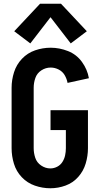

<svg xmlns="http://www.w3.org/2000/svg" viewBox="-20 -998 540 1026"><path d="M142 -766 56 -831 194 -978H306L444 -831L358 -766L250 -906ZM249 8Q207 8 166.5 -6Q126 -20 96.5 -51Q67 -82 54.5 -123Q42 -164 42 -206V-529Q42 -571 55 -612Q68 -653 97.5 -684Q127 -715 167.5 -729Q208 -743 251 -743Q298 -743 343.5 -725Q389 -707 418 -667Q447 -627 455 -580L341 -555Q337 -577 325.5 -596.5Q314 -616 293.5 -626.5Q273 -637 251 -637Q224 -637 201 -622Q178 -607 169 -581.5Q160 -556 160 -529V-206Q160 -180 168.5 -154.5Q177 -129 200 -113.5Q223 -98 249 -98Q268 -98 285.5 -107Q303 -116 313.5 -132.5Q324 -149 328 -168Q332 -187 332 -206V-303H250V-409H450V-206Q450 -165 438 -124.5Q426 -84 398 -52.5Q370 -21 330.5 -6.5Q291 8 249 8Z"/></svg>

Font: Iosevka SS01
Style: Bold
Weight: 700
Monospace: yes
Designer: Belleve Invis
Foundry: Belleve Invis
Version: 2.3.3; ttfautohint (v1.8.3)